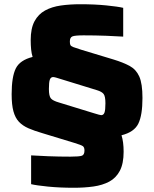

<svg xmlns="http://www.w3.org/2000/svg" viewBox="-20 -716 729 907"><path d="M329 171Q262 171 207 165.5Q152 160 127 154V18Q156 20 207.5 22Q259 24 312 24Q355 24 367 19.5Q379 15 379 -5Q379 -20 371.5 -25.5Q364 -31 331 -41L180 -87Q142 -98 114.5 -110Q87 -122 69.5 -140.5Q52 -159 43.5 -190Q35 -221 35 -271Q35 -353 54.5 -392.5Q74 -432 134 -447Q129 -463 127 -483Q125 -503 125 -526Q125 -582 143 -615.5Q161 -649 193 -666.5Q225 -684 267.5 -690Q310 -696 359 -696Q427 -696 482 -690.5Q537 -685 562 -679V-543Q534 -545 482 -547Q430 -549 375 -549Q334 -549 322 -544Q310 -539 310 -520Q310 -509 312.5 -503.5Q315 -498 326.5 -493.5Q338 -489 364 -481L516 -435Q562 -421 592.5 -404.5Q623 -388 638 -354.5Q653 -321 653 -253Q653 -172 633.5 -132Q614 -92 554 -77Q564 -46 564 1Q564 57 546 91Q528 125 496 142Q464 159 421.5 165Q379 171 329 171ZM211 -296Q211 -262 220.5 -251Q230 -240 258 -232L424 -181Q453 -172 458 -172Q469 -172 473.5 -184Q478 -196 478 -228Q478 -261 469.5 -272Q461 -283 438 -290L269 -342Q254 -347 244.5 -349.5Q235 -352 231 -352Q220 -352 215.5 -340Q211 -328 211 -296Z"/></svg>

Font: Saira ExtraBold
Style: Regular
Weight: 800
Designer: Hector Gatti with collaboration of the Omnibus-Type team
Foundry: Omnibus-Type
Version: Version 1.100; ttfautohint (v1.8.3)